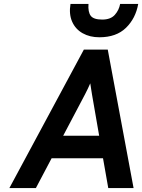

<svg xmlns="http://www.w3.org/2000/svg" viewBox="-20 -951 719 971"><path d="M27.5 0 404 -700H525L655.5 0H527.5L501 -150.5H241L161.5 0ZM299.5 -264.5H481.5L445.5 -472Q444 -482 440.8 -501.5Q437.5 -521 436.5 -529.5Q433 -520.5 424.2 -502.5Q415.5 -484.5 410 -474ZM482.5 -762.5Q434 -762.5 397.8 -783Q361.5 -803.5 344.8 -841.5Q328 -879.5 336.5 -931H427.5Q424.5 -890 439 -871Q453.5 -852 497 -852Q539.5 -852 560.8 -876Q582 -900 587.5 -931H679Q666 -858 617 -810.2Q568 -762.5 482.5 -762.5Z"/></svg>

Font: Overpass
Style: Bold Italic
Weight: 700
Italic angle: -10°
Designer: Delve Withrington, Dave Bailey, Thomas Jockin
Foundry: Delve Fonts LLC
Version: Version 4.000; ttfautohint (v1.8.3)